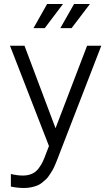

<svg xmlns="http://www.w3.org/2000/svg" viewBox="-20 -728 555 957"><path d="M210 36.1 224.1 0 29.8 -500H102.1L256.8 -88.9L414.1 -500H484.9L275.9 40Q269 58.1 265.6 66.9Q262.2 75.7 254.9 93Q247.6 110.4 242.2 119.4Q236.8 128.4 227.5 142.8Q218.3 157.2 210 165Q201.7 172.9 189.5 182.6Q177.2 192.4 164.3 197.3Q151.4 202.1 135 205.6Q118.7 209 100.1 209Q67.9 209 34.2 202.1V139.2Q65.9 147 94.2 147Q120.1 147 139.9 137.9Q159.7 128.9 173.1 110.6Q186.5 92.3 193.6 76.9Q200.7 61.5 210 36.1ZM214.8 -708H293.9L203.1 -587.9H147ZM349.1 -708H428.2L336.9 -587.9H280.8Z"/></svg>

Font: LT Superior
Style: Regular
Weight: 400
Designer: Daniel Lyons
Foundry: LyonsType
Version: Version 1.000